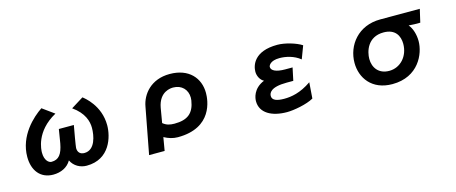

<svg xmlns="http://www.w3.org/2000/svg" viewBox="-41 -1068 4083 1719"><g transform="rotate(-15 2000.0 -208.5)"><path d="M738 -534 624 -463C727 -391 750 -309 750 -249C750 -178 728 -48 627 -48C591 -48 566 -68 566 -110C566 -123 591 -269 600 -315H461C452 -258 445 -213 440 -187C422 -91 390 -48 322 -48C297 -48 260 -77 260 -149C260 -173 263 -344 467 -456L358 -535C273 -478 123 -343 123 -146C123 -22 188 67 309 67C379 67 442 38 475 -20C502 37 559 67 618 67C834 67 888 -131 888 -236C888 -420 755 -521 738 -534Z M1368 -127 1391 -262C1417 -407 1525 -409 1545 -409C1624 -409 1675 -354 1675 -281C1675 -273 1674 -264 1673 -255C1655 -140 1596 -93 1474 -93C1431 -93 1399 -101 1368 -127ZM1262 -308 1181 120H1325L1346 -3C1386 19 1428 32 1472 32C1795 32 1817 -220 1817 -286C1817 -425 1723 -534 1546 -534C1371 -534 1281 -417 1262 -308Z M2724 9 2735 -139C2631 -67 2546 -54 2481 -54C2413 -54 2370 -69 2370 -109C2370 -134 2385 -188 2539 -188H2600L2625 -306H2555C2474 -306 2429 -328 2429 -362V-363C2429 -374 2445 -417 2533 -417C2590 -417 2665 -401 2723 -354L2768 -473C2716 -507 2615 -537 2545 -537C2329 -537 2293 -414 2293 -354C2293 -315 2314 -274 2347 -257C2239 -213 2230 -124 2230 -98C2230 11 2333 68 2475 68C2537 68 2660 46 2724 9Z M3726 -400 3779 -397H3833L3861 -518H3494C3289 -518 3171 -364 3171 -201C3171 -63 3260 70 3451 70C3693 70 3776 -125 3776 -242C3776 -302 3758 -363 3726 -400ZM3454 -52C3355 -52 3308 -122 3308 -201C3308 -268 3343 -398 3492 -398C3601 -398 3637 -327 3637 -254C3637 -139 3558 -52 3454 -52Z"/></g></svg>

Font: LINE Seed JP_OTF Bold
Style: Regular
Weight: 700
Designer: LINE & Fontrix & Fontworks
Version: Version 1.009